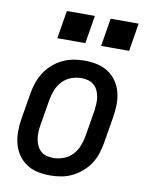

<svg xmlns="http://www.w3.org/2000/svg" viewBox="-84 -795 668 864"><g transform="rotate(10 250.0 -363.0)"><path d="M205 8Q175 8 147 2Q119 -4 96.5 -19Q74 -34 58.5 -56.5Q43 -79 36 -106Q29 -133 29 -162Q29 -191 34 -221L54 -341Q58 -365 66.5 -390Q75 -415 89.5 -437.5Q104 -460 124.5 -478Q145 -496 169 -507.5Q193 -519 218.5 -523.5Q244 -528 269 -528Q298 -528 326 -522Q354 -516 377 -501Q400 -486 415.5 -463.5Q431 -441 438 -414Q445 -387 444.5 -358Q444 -329 439 -299L419 -179Q415 -155 407 -130Q399 -105 384.5 -82.5Q370 -60 349 -42Q328 -24 304.5 -12.5Q281 -1 255.5 3.5Q230 8 205 8ZM206 -72Q228 -72 251.5 -80.5Q275 -89 292 -107Q309 -125 318 -147.5Q327 -170 331 -193L351 -313Q353 -329 354 -345Q355 -361 352.5 -376.5Q350 -392 343.5 -406Q337 -420 325.5 -430Q314 -440 299 -444Q284 -448 268 -448Q245 -448 222 -439.5Q199 -431 182 -413Q165 -395 156 -372.5Q147 -350 143 -327L123 -207Q120 -191 119.5 -175Q119 -159 121.5 -143.5Q124 -128 130.5 -114Q137 -100 148 -90Q159 -80 174.5 -76Q190 -72 206 -72ZM330 -606 351 -734H479L458 -606ZM130 -606 151 -734H279L258 -606Z"/></g></svg>

Font: Iosevka SS04 Medium
Style: Italic
Weight: 500
Italic angle: -9°
Monospace: yes
Designer: Belleve Invis
Foundry: Belleve Invis
Version: Version 19.0.0; ttfautohint (v1.8.4)